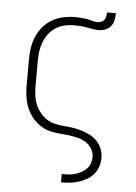

<svg xmlns="http://www.w3.org/2000/svg" viewBox="-55 -603 609 860"><g transform="rotate(5 250.0 -173.0)"><path d="M252 215V178H253Q268 178 282.5 177Q297 176 311.5 172Q326 168 339 161Q352 154 362.5 143.5Q373 133 378 118.5Q383 104 383 90Q383 69 371.5 51Q360 33 342.5 23Q325 13 305 8.5Q285 4 264.5 1.5Q244 -1 223.5 -2.5Q203 -4 183 -9Q163 -14 145.5 -24.5Q128 -35 113.5 -49.5Q99 -64 88.5 -82Q78 -100 72 -119.5Q66 -139 63.5 -159.5Q61 -180 61 -200V-320Q61 -347 65 -373.5Q69 -400 79.5 -424.5Q90 -449 107.5 -469.5Q125 -490 148.5 -503.5Q172 -517 198.5 -522.5Q225 -528 251 -528Q264 -528 277 -527Q290 -526 302.5 -524Q315 -522 327.5 -518Q340 -514 353 -514Q361 -514 369.5 -517.5Q378 -521 383 -528Q388 -535 389.5 -544Q391 -553 391 -561H431Q431 -546 428 -530.5Q425 -515 415.5 -503Q406 -491 391 -485Q376 -479 361 -479Q347 -479 333 -481.5Q319 -484 305 -486.5Q291 -489 277 -490Q263 -491 249 -491Q227 -491 206 -486Q185 -481 167 -469.5Q149 -458 136 -441Q123 -424 115 -404Q107 -384 104 -362.5Q101 -341 101 -320V-200Q101 -180 104 -159.5Q107 -139 115 -120.5Q123 -102 136 -86Q149 -70 166 -59Q183 -48 203 -43.5Q223 -39 243.5 -37.5Q264 -36 284 -33Q304 -30 323.5 -24Q343 -18 361.5 -8.5Q380 1 394 16Q408 31 415.5 50Q423 69 423 90Q423 110 417 129Q411 148 398 163.5Q385 179 367.5 189Q350 199 331 205Q312 211 292.5 213Q273 215 253 215Z"/></g></svg>

Font: Iosevka SS04 Extralight
Style: Regular
Weight: 200
Monospace: yes
Designer: Belleve Invis
Foundry: Belleve Invis
Version: Version 19.0.0; ttfautohint (v1.8.4)